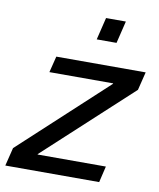

<svg xmlns="http://www.w3.org/2000/svg" viewBox="-118 -776 696 840"><g transform="rotate(10 230.0 -356.0)"><path d="M94 -74V-72H397L380 0H-37L-17 -81L365 -434V-436H82L100 -508H497L477 -427ZM261 -613 285 -712H373L349 -613Z"/></g></svg>

Font: CST
Style: Italic
Weight: 400
Italic angle: -14°
Version: Version 1.00